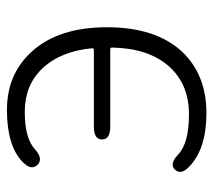

<svg xmlns="http://www.w3.org/2000/svg" viewBox="-50 -536 600 539"><g transform="rotate(-90 249.5 -267.0)"><path d="M201 13Q102 13 52 -34Q26 -58 42 -75Q57 -92 84 -67Q116 -36 197 -36Q283 -36 333 -93Q383 -150 385 -252Q385 -257 380 -257H163Q127 -257 127 -280Q127 -303 163 -303H378Q383 -303 383 -308Q375 -396 326 -448Q279 -497 204.5 -497Q130 -497 99 -468Q72 -444 55 -462Q39 -480 65 -504Q110 -547 210 -547Q310 -547 373 -478Q442 -403 442 -266.5Q442 -130 374 -56Q309 13 201 13Z"/></g></svg>

Font: Resource Han Rounded JP Light
Style: Regular
Weight: 300
Designer: Cyano Hao (round all glyphs); Ryoko NISHIZUKA 西塚涼子 (kana, bopomofo & ideographs); Paul D. Hunt (Latin, Greek & Cyrillic)
Foundry: Cyano Hao
Version: 0.990